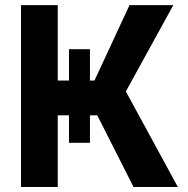

<svg xmlns="http://www.w3.org/2000/svg" viewBox="-20 -748 753 768"><path d="M255.9 -551.3H339.8V-176.8H255.9ZM64 0V-727.5H210.9V-425.8H357.9L498 -727.5H673.3L483.4 -382.3L691.4 0H514.2L369.1 -286.6H210.9V0Z"/></svg>

Font: Inter 17pt
Style: Bold
Weight: 700
Version: Version 4.001;git-66647c0bb